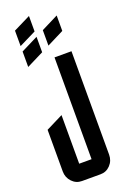

<svg xmlns="http://www.w3.org/2000/svg" viewBox="-195 -1042 760 1169"><g transform="rotate(-20 185.0 -457.5)"><path d="M49.8 -930.2 160.2 -984.9V-884.8L49.8 -830.1ZM49.8 -794.9 160.2 -850.1V-750L49.8 -694.8ZM210 -875 319.8 -930.2V-830.1L210 -774.9ZM120.1 69.8Q82.5 69.8 56.6 42.5Q29.8 14.2 29.8 -24.9V-294.9L140.1 -350.1V-35.2H220.2V-694.8H330.1V-24.9Q330.1 14.6 303.7 42.5Q277.8 69.8 240.2 69.8Z"/></g></svg>

Font: Horta
Style: Regular
Weight: 600
Width: 3
Version: Version 0.11